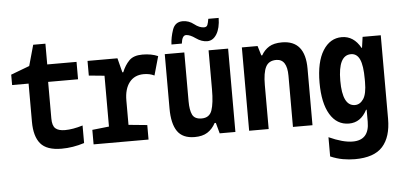

<svg xmlns="http://www.w3.org/2000/svg" viewBox="-60 -880 2621 1253"><g transform="rotate(-5 1250.0 -253.0)"><path d="M465 -14V-129Q399 -109 349 -109Q306 -109 286 -127Q266 -145 266 -192V-432H462V-546H270V-682H190L152 -546L30 -500V-432H138V-182Q138 -86 178.5 -38Q219 10 316 10Q390 10 465 -14Z M886 0V-95L764 -107V-267Q764 -342 797.5 -385Q831 -428 892 -428Q931 -428 961 -413L996 -537Q953 -556 894 -556Q836 -556 807 -526.5Q778 -497 760 -452H754L730 -546H534V-450L636 -440V-107L526 -95V0Z M1157 -605Q1163 -658 1189 -658Q1214 -658 1250.5 -632Q1287 -606 1324 -606Q1362 -606 1386 -645Q1410 -684 1411 -751H1343Q1339 -725 1333.5 -711.5Q1328 -698 1311 -698Q1281 -698 1248 -724Q1215 -750 1175 -750Q1125 -750 1108 -701Q1091 -652 1089 -605ZM1325 -70H1333L1352 0H1455V-546H1327V-290Q1327 -200 1311 -153.5Q1295 -107 1244 -107Q1198 -107 1183 -137.5Q1168 -168 1168 -226V-546H1040V-190Q1040 -91 1074.5 -40.5Q1109 10 1188 10Q1239 10 1271.5 -10.5Q1304 -31 1325 -70Z M1673 0V-288Q1673 -369 1692.5 -407Q1712 -445 1761 -445Q1832 -445 1832 -335V0H1960V-371Q1960 -556 1808 -556Q1755 -556 1723.5 -536.5Q1692 -517 1673 -483H1667L1648 -546H1545V0Z M2166 -273Q2166 -440 2250 -440Q2289 -440 2307.5 -399.5Q2326 -359 2326 -270V-251Q2326 -173 2303.5 -140Q2281 -107 2248 -107Q2166 -107 2166 -273ZM2217 245Q2343 245 2399 182.5Q2455 120 2455 1V-546H2336L2326 -475H2323Q2278 -556 2200 -556Q2123 -556 2076.5 -482Q2030 -408 2030 -272Q2030 -139 2074.5 -64.5Q2119 10 2199 10Q2276 10 2317 -70H2321V9Q2321 129 2213 129Q2149 129 2057 87V213Q2099 231 2139 238Q2179 245 2217 245Z"/></g></svg>

Font: Noto Sans Mono UI Condensed
Style: Bold
Weight: 700
Width: 3
Designer: Monotype Design team
Foundry: Monotype Imaging Inc.
Version: 1.000